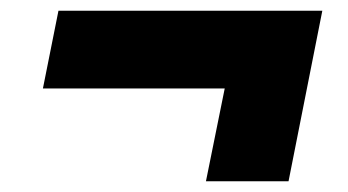

<svg xmlns="http://www.w3.org/2000/svg" viewBox="-20 -443 649 358"><path d="M518 -105H364L399 -278H60L89 -423H581Z"/></svg>

Font: Idrija
Style: Italic
Weight: 800
Italic angle: -11.3°
Designer: Julieta Ulanovsky
Foundry: Julieta Ulanovsky
Version: Version 7.200